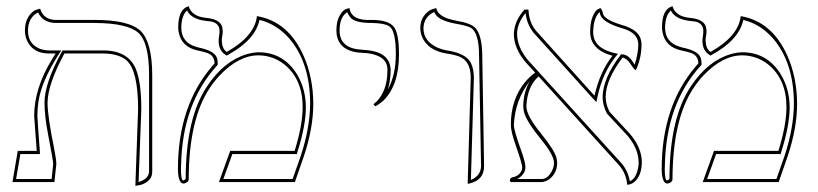

<svg xmlns="http://www.w3.org/2000/svg" viewBox="-20 -585 2629 617"><path d="M415 12.2 423.8 -233.9Q423.8 -355.5 388.2 -389.6Q362.8 -412.6 312 -413.1H187Q133.8 -314.9 132.8 -255.9Q132.8 -210.9 153.8 -108.9Q160.6 -74.2 161.1 -58.1L154.8 0H20L37.1 -100.1H98.1Q97.2 -117.2 93.3 -164.6Q89.8 -206.5 89.8 -211.9Q89.8 -301.3 147.5 -395Q152.8 -403.3 158.7 -413.1H137.2Q85.4 -413.1 66.4 -455.6Q60.1 -470.7 60.1 -486.8Q60.1 -514.6 72 -532.2Q84 -549.8 96.7 -553.7L108.9 -557.1Q119.6 -522 158.2 -521H284.2Q397 -521 433.6 -483.9Q468.8 -446.8 469.2 -344.2V-33.2Q469.2 -14.2 455.6 -3.2Q441.9 7.8 428.7 9.8ZM425.3 0Q457.5 -9.8 459 -33.2V-344.2Q459 -447.3 425.3 -479Q390.6 -510.7 284.2 -511.2H158.2Q117.7 -512.2 102.5 -544.9Q70.8 -529.8 69.8 -486.8Q69.8 -443.4 108.4 -428.2Q122.1 -423.3 137.2 -422.9H176.8L167 -407.7Q113.3 -323.2 103.5 -258.3Q100.1 -235.4 100.1 -211.9Q100.1 -207.5 103 -167.5Q106.9 -118.2 107.9 -100.6L108.4 -89.8H45.4L31.7 -9.8H146L150.9 -58.6Q150.9 -67.9 134.8 -151.4Q123 -211.4 123 -255.9Q123.5 -317.9 178.2 -418L181.2 -422.9H312Q392.1 -422.9 417 -362.3Q434.1 -319.8 434.1 -233.9Z M805.7 -533.2Q907.2 -516.1 956.5 -403.8Q986.3 -335 986.8 -252Q986.8 -173.3 956.5 -83L927.7 0H683.6L719.7 -100.1H926.8Q952.6 -183.1 952.6 -241.2Q952.6 -329.6 894.5 -377.4Q857.4 -406.7 810.5 -407.2Q747.1 -407.2 685.1 -341.8Q667.5 -322.8 653.8 -301.8Q586.9 -201.7 586.4 -8.8Q586.4 -0.5 574.7 3.9Q571.8 4.9 568.8 4.9Q552.2 2.9 551.8 -42Q551.8 -244.1 661.6 -372.1Q666 -377 669.4 -380.9Q669.4 -405.3 647.9 -414.1Q636.2 -418.5 614.7 -422.9Q563 -434.1 554.2 -481.9Q552.7 -489.7 552.7 -497.1Q552.7 -554.2 584.5 -564.5Q586.9 -564.9 586.4 -564.9Q595.7 -532.7 640.6 -527.8Q686.5 -523.9 693.8 -499Q695.3 -492.2 695.8 -484.9Q695.8 -475.6 693.8 -466.8Q692.4 -458.5 692.9 -453.1Q693.8 -428.2 708.5 -418Q798.3 -468.3 805.7 -533.2ZM814 -521Q799.8 -456.5 713.4 -409.2L708.5 -406.2L703.6 -409.7Q683.1 -422.9 682.6 -453.1Q682.6 -460.9 684.1 -469.2Q685.5 -478.5 685.5 -484.9Q685.5 -511.2 657.2 -516.1Q650.4 -517.1 639.6 -518.1Q594.7 -523.9 581.1 -551.3Q563.5 -535.6 562.5 -497.1Q562.5 -447.8 611.8 -434.1Q614.7 -433.1 616.7 -432.6Q667.5 -422.4 676.3 -400.9Q679.7 -392.1 679.7 -380.9V-377L677.2 -374Q566.4 -252.9 562 -56.6Q562 -48.8 561.5 -42Q561.5 -6.3 568.8 -4.9Q573.2 -5.9 576.7 -10.3Q577.1 -206.5 645.5 -307.6Q698.7 -388.2 772 -410.6Q792.5 -416.5 810.5 -417Q891.1 -417 935.1 -345.2Q962.4 -298.8 962.9 -241.2Q962.9 -181.2 936 -97.2L934.1 -89.8H726.6L697.8 -9.8H920.4L947.3 -86.4Q976.1 -175.3 976.6 -252Q976.6 -383.8 908.7 -462.4Q868.2 -507.8 814 -521Z M1186 -243.2 1180.2 -250Q1225.1 -284.7 1225.1 -360.8Q1225.1 -405.8 1160.6 -414.1Q1153.3 -415 1146 -415Q1070.8 -418 1062 -473.6Q1061 -480.5 1061 -486.8Q1061 -516.6 1071.5 -534.9Q1082 -553.2 1092.8 -556.2L1103 -559.1Q1107.9 -523.4 1156.7 -521Q1163.6 -521 1174.3 -521Q1232.4 -521 1248.5 -494.6Q1262.2 -470.7 1262.2 -411.1Q1262.2 -308.1 1209.5 -259.3Q1197.8 -249.5 1186 -243.2ZM1226.1 -296.9Q1252 -343.8 1252 -411.1Q1252 -483.9 1232.4 -499.5Q1216.8 -510.7 1174.3 -511.2Q1125 -511.2 1108.9 -525.9Q1100.6 -534.7 1095.7 -545.9Q1071.3 -530.3 1071.3 -486.8Q1071.3 -428.2 1144.5 -425.3Q1146 -425.3 1146.5 -424.8Q1221.7 -421.9 1233.4 -375.5Q1234.9 -368.2 1235.4 -360.8Q1234.9 -323.2 1226.1 -296.9Z M1482.9 5.9 1492.7 -335.9Q1492.7 -387.7 1457 -402.8Q1441.4 -409.2 1414.6 -413.1Q1355 -422.9 1336.4 -466.3Q1331.1 -480 1330.6 -494.1Q1330.6 -519 1343 -534.9Q1355.5 -550.8 1368.7 -555.2L1381.8 -559.1Q1387.7 -529.8 1441.9 -519.5L1443.8 -519Q1493.7 -510.7 1508.3 -494.6Q1529.3 -470.2 1529.8 -405.8L1535.6 -50.8Q1535.6 -6.8 1489.7 4.4Q1489.7 4.4 1482.9 5.9ZM1493.2 -6.8Q1524.9 -20 1525.9 -50.8L1519.5 -405.8Q1519.5 -479 1493.2 -495.6Q1480.5 -502.9 1441.9 -509.3Q1393.6 -518.6 1379.9 -538.1Q1377 -542.5 1375 -546.4Q1341.8 -530.8 1340.8 -494.1Q1340.8 -451.7 1387.7 -431.2Q1401.4 -425.3 1416.5 -422.9Q1479 -413.6 1494.1 -380.9Q1502.4 -362.3 1502.9 -335.9Z M2041.5 -441.9Q2041.5 -401.9 2025.9 -365.2Q2023.4 -359.9 2022.5 -359.9Q2018.6 -359.9 2006.3 -379.4Q1993.2 -398.4 1980.5 -399.9Q1926.8 -328.6 1926.3 -273.9Q1926.8 -248 1939 -225.6L2004.4 -154.8Q2042 -110.4 2042.5 -64.9Q2042.5 -20 2017.6 0.5Q2006.8 8.3 1995.6 8.8Q1992.2 -28.3 1969.2 -54.2L1710.9 -339.4Q1674.8 -308.1 1671.4 -244.1Q1671.4 -214.4 1716.8 -158.2Q1761.7 -103 1768.1 -78.1Q1770 -69.3 1770.5 -62Q1770.5 -27.3 1743.2 -7.8Q1731.9 -0.5 1721.2 0H1620.6Q1618.7 -4.4 1618.2 -5.9Q1619.6 -12.2 1625.5 -15.1Q1647.5 -18.1 1656.2 -37.1Q1658.2 -42.5 1658.2 -46.9Q1658.2 -58.6 1636.2 -121.1Q1621.6 -162.6 1621.6 -184.1Q1621.6 -264.6 1666.5 -320.3Q1682.1 -338.9 1699.7 -351.6L1669.4 -384.8Q1631.8 -429.2 1631.3 -475.1Q1632.3 -517.6 1665.5 -554.2H1678.2Q1680.2 -511.7 1703.6 -484.9L1889.2 -278.8L1890.6 -277.8Q1907.7 -354.5 1948.2 -405.8Q1877 -425.3 1876.5 -481.9Q1876.5 -512.7 1884.5 -531.7Q1892.6 -550.8 1900.9 -555.2L1909.2 -559.1Q1915 -554.7 1918 -540.5Q1921.9 -522.5 1974.6 -505.9Q1976.6 -505.4 1977.5 -504.9Q2033.2 -489.7 2040 -455.6Q2041.5 -448.2 2041.5 -441.9ZM1683.6 -325.2Q1635.7 -266.1 1631.3 -184.1Q1631.3 -166 1655.8 -98.6Q1668.5 -63.5 1668.5 -46.9Q1667.5 -23.9 1642.1 -9.8H1721.2Q1739.7 -9.8 1753.4 -35.2Q1760.3 -48.8 1760.3 -62Q1760.3 -86.4 1718.3 -137.7Q1670.9 -195.8 1663.6 -226.1Q1661.6 -235.8 1661.6 -244.1Q1662.1 -291.5 1683.6 -325.2ZM1715.3 -349.1 1718.3 -345.7 1977.1 -60.5Q1998.5 -35.2 2003.9 -2.4Q2025.9 -11.7 2031.7 -52.2Q2032.7 -59.1 2032.2 -64.9Q2031.2 -107.4 1997.1 -148.4L1930.7 -219.7L1930.2 -220.7Q1916.5 -246.6 1916.5 -273.9Q1917.5 -333 1972.7 -406.2L1975.6 -410.6L1981.4 -410.2Q2001 -408.7 2017.6 -379.9Q2019 -377.9 2019.5 -377Q2031.2 -414.1 2031.2 -441.9Q2031.2 -477.5 1985.8 -492.2Q1980.5 -493.7 1974.6 -495.6Q1914.6 -514.2 1908.2 -540Q1908.2 -541 1907.7 -543Q1907.2 -545.9 1907.2 -546.4Q1887.2 -528.8 1886.2 -481.9Q1886.2 -432.6 1948.7 -416Q1950.2 -415.5 1950.7 -415.5L1965.8 -412.1L1956.1 -399.9Q1916.5 -349.1 1900.4 -275.4L1896.5 -256.8L1881.8 -272.5L1695.8 -478.5Q1673.3 -505.4 1668.9 -543Q1641.6 -509.8 1641.6 -475.1Q1642.6 -432.6 1676.8 -391.6L1707.5 -357.9Z M2360.4 -533.2Q2461.9 -516.1 2511.2 -403.8Q2541 -335 2541.5 -252Q2541.5 -173.3 2511.2 -83L2482.4 0H2238.3L2274.4 -100.1H2481.4Q2507.3 -183.1 2507.3 -241.2Q2507.3 -329.6 2449.2 -377.4Q2412.1 -406.7 2365.2 -407.2Q2301.8 -407.2 2239.7 -341.8Q2222.2 -322.8 2208.5 -301.8Q2141.6 -201.7 2141.1 -8.8Q2141.1 -0.5 2129.4 3.9Q2126.5 4.9 2123.5 4.9Q2106.9 2.9 2106.4 -42Q2106.4 -244.1 2216.3 -372.1Q2220.7 -377 2224.1 -380.9Q2224.1 -405.3 2202.6 -414.1Q2190.9 -418.5 2169.4 -422.9Q2117.7 -434.1 2108.9 -481.9Q2107.4 -489.7 2107.4 -497.1Q2107.4 -554.2 2139.2 -564.5Q2141.6 -564.9 2141.1 -564.9Q2150.4 -532.7 2195.3 -527.8Q2241.2 -523.9 2248.5 -499Q2250 -492.2 2250.5 -484.9Q2250.5 -475.6 2248.5 -466.8Q2247.1 -458.5 2247.6 -453.1Q2248.5 -428.2 2263.2 -418Q2353 -468.3 2360.4 -533.2ZM2368.7 -521Q2354.5 -456.5 2268.1 -409.2L2263.2 -406.2L2258.3 -409.7Q2237.8 -422.9 2237.3 -453.1Q2237.3 -460.9 2238.8 -469.2Q2240.2 -478.5 2240.2 -484.9Q2240.2 -511.2 2211.9 -516.1Q2205.1 -517.1 2194.3 -518.1Q2149.4 -523.9 2135.7 -551.3Q2118.2 -535.6 2117.2 -497.1Q2117.2 -447.8 2166.5 -434.1Q2169.4 -433.1 2171.4 -432.6Q2222.2 -422.4 2231 -400.9Q2234.4 -392.1 2234.4 -380.9V-377L2231.9 -374Q2121.1 -252.9 2116.7 -56.6Q2116.7 -48.8 2116.2 -42Q2116.2 -6.3 2123.5 -4.9Q2127.9 -5.9 2131.3 -10.3Q2131.8 -206.5 2200.2 -307.6Q2253.4 -388.2 2326.7 -410.6Q2347.2 -416.5 2365.2 -417Q2445.8 -417 2489.7 -345.2Q2517.1 -298.8 2517.6 -241.2Q2517.6 -181.2 2490.7 -97.2L2488.8 -89.8H2281.2L2252.4 -9.8H2475.1L2502 -86.4Q2530.8 -175.3 2531.2 -252Q2531.2 -383.8 2463.4 -462.4Q2422.9 -507.8 2368.7 -521Z"/></svg>

Font: Linux Biolinum Outline O
Style: Bold
Weight: 700
Designer: Philipp H. Poll
Foundry: Philipp H. Poll
Version: Version 0.9.2